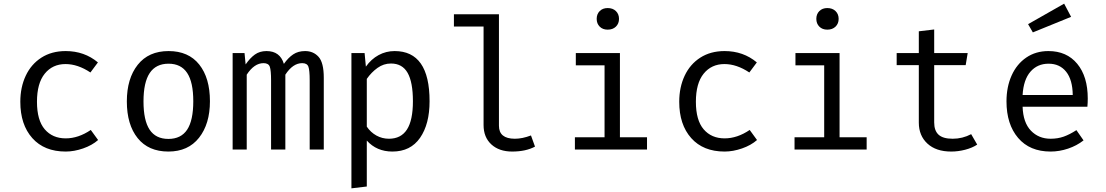

<svg xmlns="http://www.w3.org/2000/svg" viewBox="-20 -817 6040 1049"><path d="M476 -107 516 -52Q483 -23 434 -6Q385 11 339 11Q222 11 156.5 -62.5Q91 -136 91 -261Q91 -340 120.5 -403Q150 -466 206 -502Q262 -538 339 -538Q441 -538 515 -476L474 -421Q405 -467 338 -467Q267 -467 224.5 -414.5Q182 -362 182 -261Q182 -160 224.5 -110.5Q267 -61 339 -61Q408 -61 476 -107Z M1127 -264Q1127 -140 1067.5 -64.5Q1008 11 900 11Q791 11 732 -62.5Q673 -136 673 -263Q673 -388 732.5 -463Q792 -538 901 -538Q1010 -538 1068.5 -464.5Q1127 -391 1127 -264ZM764 -263Q764 -159 797.5 -108.5Q831 -58 900 -58Q969 -58 1002.5 -108.5Q1036 -159 1036 -264Q1036 -368 1002.5 -418.5Q969 -469 901 -469Q832 -469 798 -418Q764 -367 764 -263Z M1749 -392V0H1672V-378Q1672 -433 1665 -452.5Q1658 -472 1631 -472Q1580 -472 1539 -409V0H1461V-378Q1461 -433 1454 -452.5Q1447 -472 1420 -472Q1369 -472 1328 -409V0H1251V-527H1316L1322 -465Q1346 -500 1372.5 -519Q1399 -538 1436 -538Q1510 -538 1531 -468Q1555 -502 1582 -520Q1609 -538 1647 -538Q1692 -538 1720.5 -506.5Q1749 -475 1749 -392Z M2327 -264Q2327 -139 2275 -64Q2223 11 2124 11Q2038 11 1984 -49V202L1900 212V-527H1972L1979 -453Q2008 -494 2048.5 -516Q2089 -538 2136 -538Q2327 -538 2327 -264ZM1984 -386V-125Q2005 -94 2036.5 -76.5Q2068 -59 2105 -59Q2171 -59 2203.5 -109.5Q2236 -160 2236 -264Q2236 -368 2207 -419Q2178 -470 2116 -470Q2076 -470 2042.5 -446Q2009 -422 1984 -386Z M2706 -130Q2706 -59 2793 -59Q2834 -59 2881 -77L2903 -16Q2853 11 2778 11Q2707 11 2664.5 -28Q2622 -67 2622 -134V-672H2460V-739H2706Z M3362 -714Q3362 -688 3345 -671.5Q3328 -655 3300 -655Q3273 -655 3256.5 -671.5Q3240 -688 3240 -714Q3240 -740 3256.5 -756.5Q3273 -773 3300 -773Q3328 -773 3345 -756.5Q3362 -740 3362 -714ZM3367 -67H3515V0H3121V-67H3283V-460H3126V-527H3367Z M4076 -107 4116 -52Q4083 -23 4034 -6Q3985 11 3939 11Q3822 11 3756.5 -62.5Q3691 -136 3691 -261Q3691 -340 3720.5 -403Q3750 -466 3806 -502Q3862 -538 3939 -538Q4041 -538 4115 -476L4074 -421Q4005 -467 3938 -467Q3867 -467 3824.5 -414.5Q3782 -362 3782 -261Q3782 -160 3824.5 -110.5Q3867 -61 3939 -61Q4008 -61 4076 -107Z M4562 -714Q4562 -688 4545 -671.5Q4528 -655 4500 -655Q4473 -655 4456.5 -671.5Q4440 -688 4440 -714Q4440 -740 4456.5 -756.5Q4473 -773 4500 -773Q4528 -773 4545 -756.5Q4562 -740 4562 -714ZM4567 -67H4715V0H4321V-67H4483V-460H4326V-527H4567Z M5177 11Q5094 11 5047 -32.5Q5000 -76 5000 -147V-461H4879V-527H5000V-646L5084 -656V-527H5267L5256 -461H5084V-148Q5084 -103 5108 -81Q5132 -59 5185 -59Q5239 -59 5286 -84L5319 -27Q5292 -9 5253.5 1Q5215 11 5177 11Z M5720 -59Q5759 -59 5791.5 -70.5Q5824 -82 5861 -106L5900 -50Q5863 -21 5815.5 -5Q5768 11 5720 11Q5606 11 5542.5 -63.5Q5479 -138 5479 -263Q5479 -342 5507 -404.5Q5535 -467 5587 -502.5Q5639 -538 5708 -538Q5808 -538 5865.5 -468.5Q5923 -399 5923 -279Q5923 -256 5921 -234H5567Q5570 -147 5612.5 -103Q5655 -59 5720 -59ZM5567 -298H5841Q5840 -381 5805 -425Q5770 -469 5709 -469Q5648 -469 5610 -425.5Q5572 -382 5567 -298ZM5832 -725 5623 -640 5597 -685 5794 -797Z"/></svg>

Font: FiraDG Mono
Style: Regular
Weight: 400
Designer: Carrois Corporate & Edenspiekermann AG
Foundry: Carrois Corporate GbR & Edenspiekermann AG
Version: Version 3.206